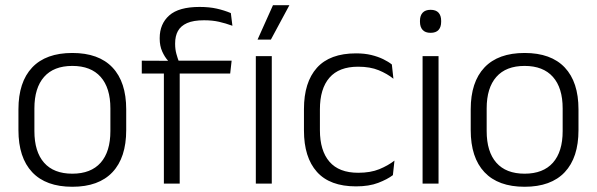

<svg xmlns="http://www.w3.org/2000/svg" viewBox="-20 -702 2282 734"><path d="M256.5 12Q155.5 12 103 -43.8Q50.5 -99.5 50.5 -204.5V-284Q50.5 -388.5 103 -444Q155.5 -499.5 256.5 -499.5Q357.5 -499.5 410 -444Q462.5 -388.5 462.5 -284V-204.5Q462.5 -99.5 410 -43.8Q357.5 12 256.5 12ZM256.5 -38Q327.5 -38 364.8 -80Q402 -122 402 -201V-287.5Q402 -366 364.8 -408Q327.5 -450 256.5 -450Q185.5 -450 148.5 -408Q111.5 -366 111.5 -287.5V-201Q111.5 -122 148.5 -80Q185.5 -38 256.5 -38Z M743 -675.5Q780 -675.5 808.8 -669Q837.5 -662.5 862.5 -652L868.5 -603.5Q842.5 -613 817 -618.8Q791.5 -624.5 760 -624.5Q719.5 -624.5 695.2 -613.8Q671 -603 660.2 -583.5Q649.5 -564 649.5 -536V-533.5Q649.5 -514 654.2 -496.5Q659 -479 664.5 -465L622 -462.5V-470.5Q610 -483.5 600.2 -505Q590.5 -526.5 590.5 -554V-556.5Q590.5 -610.5 627 -643Q663.5 -675.5 743 -675.5ZM606.5 0V-449.5H667V0ZM522 -421V-470L630 -469.5L654 -470H865.5L860 -421Z M958 0V-487.5H1019V0ZM1023.5 -682H1086V-681.5L1015.5 -550.5H965V-551.5Z M1341 10.5Q1241 10.5 1191.5 -45Q1142 -100.5 1142 -203V-285Q1142 -387.5 1191.5 -442.8Q1241 -498 1341 -498Q1373.5 -498 1399.2 -491.8Q1425 -485.5 1445 -475.8Q1465 -466 1478 -455.5L1484 -401Q1460.5 -420 1427.8 -433.5Q1395 -447 1349 -447Q1276 -447 1239.5 -405Q1203 -363 1203 -284V-204.5Q1203 -126 1239.5 -83.8Q1276 -41.5 1349.5 -41.5Q1396.5 -41.5 1430 -55.2Q1463.5 -69 1488 -88L1482 -32.5Q1461 -16.5 1426 -3Q1391 10.5 1341 10.5Z M1595.5 0V-487.5H1656.5V0ZM1626 -576.5Q1606 -576.5 1595.8 -587.5Q1585.5 -598.5 1585.5 -619V-622.5Q1585.5 -642.5 1595.8 -653.5Q1606 -664.5 1626 -664.5Q1646.5 -664.5 1656.5 -653.5Q1666.5 -642.5 1666.5 -622.5V-619Q1666.5 -598.5 1656.5 -587.5Q1646.5 -576.5 1626 -576.5Z M1985.5 12Q1884.5 12 1832 -43.8Q1779.5 -99.5 1779.5 -204.5V-284Q1779.5 -388.5 1832 -444Q1884.5 -499.5 1985.5 -499.5Q2086.5 -499.5 2139 -444Q2191.5 -388.5 2191.5 -284V-204.5Q2191.5 -99.5 2139 -43.8Q2086.5 12 1985.5 12ZM1985.5 -38Q2056.5 -38 2093.8 -80Q2131 -122 2131 -201V-287.5Q2131 -366 2093.8 -408Q2056.5 -450 1985.5 -450Q1914.5 -450 1877.5 -408Q1840.5 -366 1840.5 -287.5V-201Q1840.5 -122 1877.5 -80Q1914.5 -38 1985.5 -38Z"/></svg>

Font: Anek Bangla Light
Style: Regular
Weight: 300
Designer: Sulekha Rajkumar (Bangla), Yesha Goshar (Latin)
Foundry: Ek Type
Version: Version 1.003